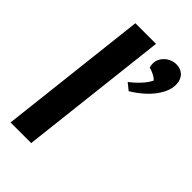

<svg xmlns="http://www.w3.org/2000/svg" viewBox="-235 -865 948 948"><g transform="rotate(45 239.5 -391.0)"><path d="M122.6 -782.2H266.6L177.2 0H33.2ZM300.8 -550.3Q314.5 -560.5 327.9 -572.8Q341.3 -585 353 -597.9Q364.7 -610.8 373.5 -623.3Q382.3 -635.7 386.7 -646.5Q377 -656.7 360.8 -665Q344.7 -673.3 327.6 -677.2Q325.7 -682.1 324.7 -689.2Q323.7 -696.3 323.7 -703.1Q323.7 -719.2 330.8 -733.6Q337.9 -748 349.6 -758.8Q361.3 -769.5 377.2 -775.9Q393.1 -782.2 410.6 -782.2Q425.3 -782.2 437.7 -777.3Q450.2 -772.5 459.5 -763.2Q468.8 -753.9 474.1 -740Q479.5 -726.1 479.5 -708.5Q479.5 -686.5 470.2 -662.6Q460.9 -638.7 442.9 -614.3Q424.8 -589.8 397.9 -566.2Q371.1 -542.5 336.4 -521.5Z"/></g></svg>

Font: Proza Libre
Style: SemiBold Italic
Weight: 600
Designer: Jasper de Waard
Foundry: Jasper de Waard
Version: Version 1.000; ttfautohint (v1.4.1.8-43bc)